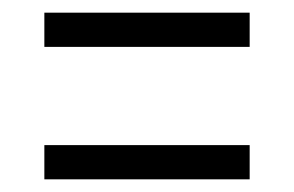

<svg xmlns="http://www.w3.org/2000/svg" viewBox="-20 -435 464 303"><path d="M50 -361V-415H374V-361ZM50 -152V-206H374V-152Z"/></svg>

Font: Alumni Sans Medium
Style: Regular
Weight: 500
Designer: Robert E. Leuschke
Foundry: Robert E. Leuschke
Version: Version 1.018